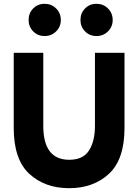

<svg xmlns="http://www.w3.org/2000/svg" viewBox="-20 -977 725 1007"><path d="M52 -306V-700H207V-317Q207 -139 343 -139Q416 -139 447 -188Q478 -237 478 -317V-700H633V-306Q633 -141 551.5 -65.5Q470 10 343 10Q215 10 133.5 -65.5Q52 -141 52 -306ZM402 -872Q402 -908 426 -932.5Q450 -957 486 -957Q522 -957 546.5 -932.5Q571 -908 571 -872Q571 -837 546.5 -812.5Q522 -788 486 -788Q450 -788 426 -812.5Q402 -837 402 -872ZM130 -872Q130 -908 154 -932.5Q178 -957 214 -957Q250 -957 274.5 -932.5Q299 -908 299 -872Q299 -837 274.5 -812.5Q250 -788 214 -788Q178 -788 154 -812.5Q130 -837 130 -872Z"/></svg>

Font: Be Vietnam ExtraBold
Style: Regular
Weight: 800
Designer: Gabriel Lam
Foundry: TypeRant
Version: Version 4.000